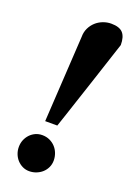

<svg xmlns="http://www.w3.org/2000/svg" viewBox="-137 -740 556 805"><g transform="rotate(20 141.5 -337.5)"><path d="M184.1 -64.9Q184.1 -48.3 177.5 -34.2Q170.9 -20 159.7 -9.8Q148.4 0.5 133.5 6.3Q118.7 12.2 102.1 12.2Q85.9 12.2 72.3 5.6Q58.6 -1 48.3 -12.2Q38.1 -23.4 32.5 -38.1Q26.9 -52.7 26.9 -68.8Q26.9 -85.4 32.7 -99.9Q38.6 -114.3 48.8 -125.2Q59.1 -136.2 73 -142.6Q86.9 -148.9 103 -148.9Q121.1 -148.9 136 -142.1Q150.9 -135.3 161.6 -123.8Q172.4 -112.3 178.2 -96.9Q184.1 -81.5 184.1 -64.9ZM282.7 -616.2Q257.3 -538.6 232.9 -464.4Q222.7 -432.6 211.2 -398.4Q199.7 -364.3 188.7 -330.6Q177.7 -296.9 167.2 -265.4Q156.7 -233.9 147.9 -208H93.8L116.7 -592.8Q116.7 -613.8 125 -631.1Q133.3 -648.4 147 -660.9Q160.6 -673.3 178.5 -680.2Q196.3 -687 214.8 -687Q251.5 -687 267.1 -669.9Q282.7 -652.8 282.7 -616.2Z"/></g></svg>

Font: Charis SIL Afr
Style: Bold Italic
Weight: 700
Italic angle: -11°
Foundry: SIL International
Version: Version 5.000